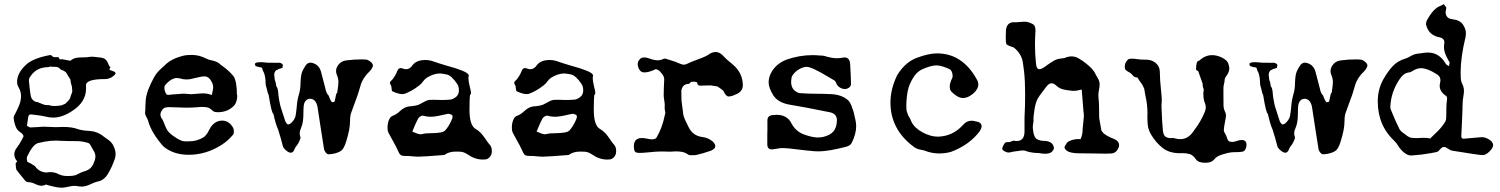

<svg xmlns="http://www.w3.org/2000/svg" viewBox="-20 -714 7071 905"><path d="M300.3 115.7Q330.1 115.7 342.3 108.9Q361.8 97.7 383.3 91.8Q408.7 83.5 419.2 60.5Q429.7 37.6 429.7 23.9Q429.7 11.7 423.8 1L405.8 -31.2Q402.3 -37.1 396.5 -40Q367.7 -48.8 340.8 -48.8Q301.3 -48.8 265.1 -50.3Q254.4 -51.3 243.2 -51.3Q215.8 -51.3 188 -45.9L159.7 -39.6Q134.8 -33.7 106.9 25.9Q106.4 34.7 106.4 36.6Q106.4 38.1 108.9 48.8Q125.5 55.7 144.5 68.8Q164.6 98.1 200.2 99.1Q209.5 97.2 218.3 97.2Q238.3 97.2 257.3 107.4Q273.4 114.3 283.9 115Q294.4 115.7 300.3 115.7ZM239.7 -214.4Q268.6 -215.3 277.8 -220.7Q283.2 -223.6 286.4 -224.6Q289.6 -225.6 292.5 -230Q312.5 -247.1 312.5 -259.3Q316.9 -269.5 320.8 -282.7Q320.8 -286.6 319.8 -296.1Q318.8 -305.7 318.8 -306.6Q313.5 -320.8 311.5 -339.8Q300.8 -356 294.7 -367.4Q288.6 -378.9 268.1 -385.3Q263.2 -387.2 260.3 -392.6Q252 -398.9 241.7 -398.9Q224.6 -398.9 214.8 -400.4Q211.4 -397.9 207.5 -397.5Q147 -397.5 118.2 -345.7Q116.2 -338.9 116.2 -333Q116.2 -328.6 117.2 -324.7Q123 -260.7 128.4 -251.5Q139.6 -232.9 156.7 -232.9Q186.5 -219.7 195.6 -219Q204.6 -218.3 211.4 -218.3Q216.8 -218.3 218.8 -215.8Q228.5 -214.4 239.7 -214.4ZM269.5 170.9Q247.1 169.9 225.1 163.6Q216.3 161.1 207 159.2Q204.6 158.7 202.4 157.7Q200.2 156.7 199 156.2Q197.8 155.8 196.8 155.8Q185.5 161.6 175.8 161.6Q163.6 161.6 145 152.8Q129.4 145 112.3 144.5Q104.5 144.5 97.2 135.7Q65.9 98.1 57.1 85.4Q54.7 80.1 53.7 56.2L61 46.4Q47.4 31.2 47.4 13.2Q47.9 -4.4 59.6 -18.1Q77.6 -42.5 90.3 -70.3Q90.3 -70.8 90.8 -70.8Q90.8 -73.7 89.8 -75.7Q86.4 -83.5 81.1 -86.9Q61 -98.6 54.2 -116.7Q44.4 -142.6 44.4 -162.1Q44.4 -164.6 54.2 -183.1Q64 -201.7 71.5 -220.9Q79.1 -240.2 79.1 -262.2Q79.1 -283.2 66.9 -303.7Q60.5 -315.4 60.5 -327.6Q60.5 -371.6 106.4 -412.1Q139.6 -440.4 216.3 -454.6Q222.7 -454.6 229 -446.8Q231.4 -444.3 243.7 -444.3L249.5 -444.8Q252.9 -444.8 255.9 -444.3L261.7 -434.1L274.4 -434.6Q302.2 -429.7 304.9 -428.7Q307.6 -427.7 311.5 -427.7Q326.2 -439.5 341.3 -441.7Q356.4 -443.8 377 -443.8Q388.7 -443.8 397.7 -445.3Q406.7 -446.8 415 -446.8Q421.9 -446.8 429 -445.6Q436 -444.3 444.3 -443.8Q456.1 -443.4 467 -439.7Q478 -436 485.4 -423.8L495.6 -401.4Q500 -400.9 500 -397.5Q500 -394.5 496.6 -389.2L496.1 -384.8L520.5 -375.5Q524.9 -370.6 524.9 -367.7L524.4 -365.7Q503.9 -341.3 474.1 -341.3Q385.3 -341.3 385.3 -312L385.7 -297.4Q385.7 -233.4 321.8 -191.9Q273.9 -159.7 230.5 -159.7Q212.4 -159.7 194.6 -164.6Q176.8 -169.4 126 -174.8Q113.8 -174.8 112.8 -160.6Q111.3 -148.4 108.9 -134.8L106.9 -121.1Q108.9 -120.1 111.6 -118.4Q114.3 -116.7 117.7 -115Q121.1 -113.3 124.5 -113.3Q141.6 -113.8 159.2 -115.2Q174.8 -116.7 190.4 -116.7Q202.6 -116.7 215.6 -115.7Q228.5 -114.7 242.2 -114.7Q251.5 -114.7 260.5 -115.2Q269.5 -115.7 277.8 -115.7Q318.8 -115.7 345.2 -106Q367.7 -98.6 392.1 -97.7Q407.7 -96.7 422.9 -93.8Q448.7 -87.4 470.2 -69.3Q476.6 -64 482.9 -60.1Q506.3 -45.9 515.6 -25.1Q524.9 -4.4 524.9 11.7Q524.9 22 522 32.2Q508.8 72.8 486.8 108.9Q480 119.6 469 128.7Q458 137.7 446.3 140.1Q428.7 144 412.1 151.9Q384.8 165.5 365.2 165.5Q356.4 165.5 347.9 163.8Q339.4 162.1 331.1 162.1Q317.4 162.1 301.5 166.3Q285.6 170.4 269.5 170.9Z M978.5 -266.1 983.9 -293Q984.9 -297.4 984.9 -302.2Q984.9 -312 980.5 -322.8Q966.3 -354 944.3 -354Q932.1 -354 919.2 -350.6Q906.2 -347.2 890.6 -344.2Q874.5 -339.4 859.4 -339.4Q851.1 -339.4 842.8 -340.8Q825.7 -346.2 813.5 -346.2Q791 -346.2 767.1 -322.3Q755.4 -311 755.1 -304.9Q754.9 -298.8 754.9 -298.3Q754.9 -287.6 760 -277.6Q765.1 -267.6 768.6 -267.1Q772 -266.6 774.4 -266.6Q778.3 -266.6 783.7 -267.8Q789.1 -269 812 -270Q829.6 -272 848.1 -272.5Q856.9 -272.5 865.2 -271.2Q873.5 -270 881.8 -270Q894 -270.5 907.2 -272Q924.8 -273.9 943.4 -273.9Q958.5 -272.9 973.1 -268.1ZM869.1 15.6Q796.9 15.6 749.5 -24.4Q693.4 -88.4 678.2 -144.5Q675.3 -154.3 669.4 -163.8Q663.6 -173.3 663.6 -183.6Q663.6 -189 665 -194.3Q665 -218.3 667 -242.7Q670.4 -284.7 706.1 -349.6Q718.8 -372.6 741.2 -392.1L753.9 -403.8Q775.9 -426.8 808.1 -439.9Q844.2 -453.6 863.3 -454.3Q882.3 -455.1 885.3 -455.1Q918.5 -455.1 951.7 -438Q962.9 -432.1 975.1 -430.2Q998.5 -425.3 1010.7 -417Q1020 -408.7 1029.8 -401.9Q1059.6 -380.4 1081.5 -354Q1096.7 -328.1 1096.7 -268.6Q1098.1 -268.6 1098.1 -261.7Q1098.1 -236.3 1085.4 -218.3Q1054.7 -185.1 1007.3 -185.1Q990.7 -185.1 983.4 -190.9Q968.3 -206.5 954.8 -208.3Q941.4 -210 931.6 -210Q921.4 -210 910.6 -208.5Q883.8 -206.5 856.4 -206.5Q846.2 -206.5 776.4 -209Q767.6 -209 758.5 -206.8Q749.5 -204.6 742.2 -192.4Q736.3 -183.1 736.3 -174.3Q736.3 -162.1 746.1 -150.4Q751.5 -138.7 755.9 -127.4Q761.2 -112.3 769 -99.6Q779.8 -84.5 796.9 -73.2Q831.5 -47.9 850.1 -47.9H872.1Q909.7 -47.9 941.9 -68.4Q956.1 -81.1 964.8 -99.6L974.6 -116.7Q996.1 -145.5 1026.9 -145.5Q1060.1 -145.5 1079.1 -111.3Q1082.5 -104 1082.5 -92.3Q1082.5 -84 1078.1 -78.6Q1054.7 -50.3 1023.9 -30.8Q951.2 15.6 869.1 15.6Z M1526.4 13.2Q1520.5 11.7 1514.6 3.9Q1508.8 -3.9 1507.3 -11.7Q1499 -61.5 1491.7 -111.3Q1484.4 -161.1 1476.6 -210.4Q1468.8 -248.5 1440.9 -248.5Q1433.6 -248.5 1427.2 -244.6Q1414.1 -235.8 1411.6 -215.8Q1410.2 -199.7 1410.2 -183.1Q1410.2 -143.6 1403.3 -122.6Q1394.5 -99.1 1394 -96.7Q1392.6 -89.4 1392.6 -85.4Q1392.6 -78.1 1395.5 -69.8Q1396.5 -67.4 1396.5 -64.9Q1396.5 -59.6 1388.7 -43.9Q1383.3 -33.2 1378.4 -27.6Q1373.5 -22 1370.1 -15.1Q1363.3 5.9 1351.1 5.9Q1340.3 5.9 1325.2 -7.8Q1316.4 -15.6 1313.5 -24.4Q1303.7 -64 1290.5 -104.5Q1279.8 -127 1268.6 -177.7Q1260.7 -177.7 1246.1 -267.6Q1243.7 -267.6 1236.3 -299.8Q1232.4 -310.5 1231.9 -320.3Q1231.9 -347.2 1225.1 -368.7Q1216.3 -386.2 1215.8 -392.1Q1213.9 -396 1212.4 -396Q1203.6 -396 1185.5 -402.3Q1181.6 -407.7 1181.6 -411.6Q1181.6 -420.9 1207 -420.9Q1220.2 -420.9 1240.2 -418.5L1288.1 -418L1293 -418.5Q1308.6 -418.5 1314.5 -406.2Q1311.5 -403.3 1311.5 -398.4L1312 -394.5Q1292 -389.2 1280.3 -381.8Q1272.5 -372.6 1272.5 -360.8Q1272.5 -355.5 1273.9 -349.6Q1273.9 -343.8 1275.4 -337.9Q1281.2 -322.3 1282.2 -307.6Q1289.1 -300.3 1291 -281.2Q1293.5 -246.1 1302.7 -210.9Q1308.6 -191.4 1324.7 -142.6Q1332.5 -127.4 1337.9 -127.4Q1346.2 -127.4 1356 -137.7Q1368.7 -150.9 1373 -167Q1376.5 -187 1378.4 -207Q1380.4 -240.7 1389.6 -271.5Q1396.5 -295.4 1396.5 -321.8Q1397 -341.3 1399.7 -359.1Q1402.3 -377 1417.5 -400.4Q1427.2 -418.9 1444.8 -418.9Q1481.9 -413.1 1492.7 -377.4L1513.7 -296.9Q1517.6 -274.4 1529.3 -263.2Q1540 -232.4 1546.4 -232.4H1546.9Q1550.8 -233.4 1554.4 -233.4Q1558.1 -233.4 1561.5 -254.9Q1564.9 -276.4 1569.3 -276.4Q1575.2 -313 1575.2 -326.7Q1575.2 -344.2 1567.4 -361.8Q1564 -370.6 1564 -378.9Q1564 -392.1 1572.3 -404.8Q1585.9 -425.8 1610.8 -429.2Q1647.9 -434.1 1685.1 -434.1Q1694.8 -434.1 1704.1 -433.3Q1713.4 -432.6 1723.1 -425.8Q1737.8 -414.6 1737.8 -405.8Q1737.8 -400.9 1734.4 -394.5Q1729.5 -384.8 1722.7 -378.4Q1689 -346.2 1679.7 -311.5Q1668 -268.6 1651.4 -226.6L1635.3 -182.6Q1629.9 -168 1629.9 -142.1Q1629.9 -104 1611.3 -45.9Q1606.4 -28.8 1598.4 -15.4Q1590.3 -2 1573.2 4.4Q1550.3 13.2 1526.4 13.2Z M2256.3 38.1Q2218.8 38.1 2185.5 14.6Q2166.5 1.5 2149.2 1Q2131.8 0.5 2129.4 0.5Q2098.6 0.5 2079.6 13.2Q2078.1 15.1 2074.2 16.6Q1975.6 24.4 1953.6 24.4Q1939.5 24.4 1925.3 22.9Q1908.7 21 1892.6 21H1889.2Q1880.4 21 1873.5 19Q1864.7 16.1 1858.9 2.9Q1845.7 -26.9 1829.1 -55.2Q1819.3 -72.3 1810.5 -89.4Q1806.6 -98.1 1806.6 -111.3Q1806.6 -132.3 1813 -147.9Q1819.3 -163.6 1829.6 -167.5Q1849.1 -174.8 1863.8 -189Q1886.2 -210 1907.7 -212.4Q1948.7 -214.8 1965.3 -226.6Q1968.3 -228.5 1981.9 -235.4Q1992.7 -241.7 2003.9 -243.2L2023.9 -243.7L2061.5 -242.7Q2082.5 -242.7 2103.5 -244.6Q2114.3 -246.1 2125.2 -253.9Q2136.2 -261.7 2139.6 -270.3Q2143.1 -278.8 2143.1 -288.1Q2143.1 -306.2 2134.8 -318.8Q2107.4 -358.9 2084.5 -363.3Q2061.5 -367.7 2053.7 -367.7Q2023.4 -367.7 1990.2 -346.7Q1981 -339.8 1973.6 -329.6Q1966.3 -319.3 1957.5 -312.5L1951.7 -308.1Q1920.9 -284.2 1886.2 -271.5Q1881.3 -270.5 1875.5 -270.5Q1858.4 -270.5 1829.6 -283.7Q1826.7 -285.2 1825.7 -296.9Q1825.7 -307.6 1821.8 -313.5Q1817.9 -319.3 1817.9 -323.7Q1817.9 -328.6 1824.7 -334.5Q1827.6 -336.9 1829.6 -339.4Q1844.2 -357.4 1852.5 -378.9Q1857.9 -393.1 1868.7 -393.1Q1873 -393.1 1877.9 -391.1Q1886.2 -387.7 1893.6 -387.7Q1912.1 -387.7 1924.8 -407.2Q1942.9 -431.2 1986.3 -431.2Q2002 -431.2 2015.6 -426.8Q2047.9 -415.5 2081.1 -405.8Q2178.7 -379.4 2188 -362.8Q2189.5 -359.9 2189.5 -357.9V-356.9Q2188 -351.1 2188 -344.2Q2188 -332 2194.8 -303.2Q2200.2 -283.7 2200.2 -274.9Q2200.2 -268.6 2195.8 -268.1Q2192.9 -250.5 2192.9 -196.8Q2192.9 -123 2221.7 -106.4Q2245.6 -93.8 2268.6 -58.6Q2278.3 -43 2290.5 -29.3Q2298.3 -19.5 2298.3 -1Q2298.3 17.1 2286.6 28.3Q2278.3 36.1 2270.8 37.1Q2263.2 38.1 2256.3 38.1ZM1963.9 -81.1Q1971.2 -82 1984.4 -85L1992.2 -85.4H1996.1L2002.9 -85.9L2019.5 -86.4Q2065.9 -87.4 2076.7 -97.7Q2093.3 -113.8 2109.4 -149.4Q2113.3 -158.7 2113.3 -165Q2113.3 -172.9 2101.6 -175.8Q2096.2 -177.7 2092.3 -177.7Q2089.4 -177.7 2071.3 -173.3Q2032.2 -163.6 2009.3 -163.6Q1991.7 -163.6 1973.6 -168.9H1971.7Q1967.3 -168.9 1960.9 -165Q1954.6 -161.1 1951.2 -155.8Q1939.9 -134.3 1930.7 -111.3L1923.3 -93.8Q1951.7 -81.1 1961.4 -81.1Z M2842.3 38.1Q2804.7 38.1 2771.5 14.6Q2752.4 1.5 2735.1 1Q2717.8 0.5 2715.3 0.5Q2684.6 0.5 2665.5 13.2Q2664.1 15.1 2660.2 16.6Q2561.5 24.4 2539.6 24.4Q2525.4 24.4 2511.2 22.9Q2494.6 21 2478.5 21H2475.1Q2466.3 21 2459.5 19Q2450.7 16.1 2444.8 2.9Q2431.6 -26.9 2415 -55.2Q2405.3 -72.3 2396.5 -89.4Q2392.6 -98.1 2392.6 -111.3Q2392.6 -132.3 2398.9 -147.9Q2405.3 -163.6 2415.5 -167.5Q2435.1 -174.8 2449.7 -189Q2472.2 -210 2493.7 -212.4Q2534.7 -214.8 2551.3 -226.6Q2554.2 -228.5 2567.9 -235.4Q2578.6 -241.7 2589.8 -243.2L2609.9 -243.7L2647.5 -242.7Q2668.5 -242.7 2689.5 -244.6Q2700.2 -246.1 2711.2 -253.9Q2722.2 -261.7 2725.6 -270.3Q2729 -278.8 2729 -288.1Q2729 -306.2 2720.7 -318.8Q2693.4 -358.9 2670.4 -363.3Q2647.5 -367.7 2639.6 -367.7Q2609.4 -367.7 2576.2 -346.7Q2566.9 -339.8 2559.6 -329.6Q2552.2 -319.3 2543.5 -312.5L2537.6 -308.1Q2506.8 -284.2 2472.2 -271.5Q2467.3 -270.5 2461.4 -270.5Q2444.3 -270.5 2415.5 -283.7Q2412.6 -285.2 2411.6 -296.9Q2411.6 -307.6 2407.7 -313.5Q2403.8 -319.3 2403.8 -323.7Q2403.8 -328.6 2410.6 -334.5Q2413.6 -336.9 2415.5 -339.4Q2430.2 -357.4 2438.5 -378.9Q2443.8 -393.1 2454.6 -393.1Q2459 -393.1 2463.9 -391.1Q2472.2 -387.7 2479.5 -387.7Q2498 -387.7 2510.7 -407.2Q2528.8 -431.2 2572.3 -431.2Q2587.9 -431.2 2601.6 -426.8Q2633.8 -415.5 2667 -405.8Q2764.6 -379.4 2773.9 -362.8Q2775.4 -359.9 2775.4 -357.9V-356.9Q2773.9 -351.1 2773.9 -344.2Q2773.9 -332 2780.8 -303.2Q2786.1 -283.7 2786.1 -274.9Q2786.1 -268.6 2781.7 -268.1Q2778.8 -250.5 2778.8 -196.8Q2778.8 -123 2807.6 -106.4Q2831.5 -93.8 2854.5 -58.6Q2864.3 -43 2876.5 -29.3Q2884.3 -19.5 2884.3 -1Q2884.3 17.1 2872.6 28.3Q2864.3 36.1 2856.7 37.1Q2849.1 38.1 2842.3 38.1ZM2549.8 -81.1Q2557.1 -82 2570.3 -85L2578.1 -85.4H2582L2588.9 -85.9L2605.5 -86.4Q2651.9 -87.4 2662.6 -97.7Q2679.2 -113.8 2695.3 -149.4Q2699.2 -158.7 2699.2 -165Q2699.2 -172.9 2687.5 -175.8Q2682.1 -177.7 2678.2 -177.7Q2675.3 -177.7 2657.2 -173.3Q2618.2 -163.6 2595.2 -163.6Q2577.6 -163.6 2559.6 -168.9H2557.6Q2553.2 -168.9 2546.9 -165Q2540.5 -161.1 2537.1 -155.8Q2525.9 -134.3 2516.6 -111.3L2509.3 -93.8Q2537.6 -81.1 2547.4 -81.1Z M3234.4 17.6Q3227.5 17.6 3224.1 14.6Q3208 3.9 3193.1 1.7Q3178.2 -0.5 3166.5 -0.5Q3159.2 -0.5 3151.6 0.2Q3144 1 3136.7 1Q3129.4 1 3122.6 0.5L3100.1 0Q3071.8 0 3043.5 3.4Q3010.7 6.8 2995.1 6.8Q2981 6.8 2975.6 2.9Q2967.8 -2.9 2967.8 -24.9Q2967.8 -61.5 3002.9 -63.5Q3016.1 -63.5 3029.8 -60.5Q3040.5 -58.1 3051.3 -57.1Q3068.4 -57.1 3074.2 -64.9Q3101.1 -110.8 3112.3 -165.5L3116.2 -181.6L3112.8 -202.6L3113.3 -217.3Q3113.3 -229.5 3110.8 -241.7Q3108.4 -253.9 3108.4 -266.1Q3108.4 -294.4 3110.8 -339.8Q3110.8 -354.5 3098.1 -368.7Q3084 -387.7 3069.8 -387.7H3069.3Q3067.4 -386.2 3061.5 -383.8Q3035.6 -372.6 3016.6 -372.6Q3000 -372.6 2991.7 -389.2Q2985.8 -400.9 2985.8 -411.1Q2985.8 -426.3 2999.5 -438.5Q3006.3 -443.4 3017.1 -443.4Q3024.9 -443.4 3038.6 -439Q3063.5 -429.7 3080.1 -429.7Q3093.8 -429.7 3108.4 -437Q3110.4 -438 3113.8 -438Q3116.7 -438 3137.2 -431.2Q3163.6 -423.3 3188.5 -412.6Q3196.3 -409.2 3203.1 -409.2Q3212.4 -409.2 3227.1 -417Q3233.4 -420.4 3240.2 -422.9Q3303.7 -445.8 3315.9 -454.1Q3335 -468.8 3352.5 -468.8Q3375 -468.8 3394.5 -444.8Q3406.7 -432.1 3420.2 -421.6Q3433.6 -411.1 3445.3 -399.4Q3480 -364.3 3481.4 -313.5Q3481.4 -281.2 3447.3 -268.6Q3428.7 -259.3 3414.1 -259.3Q3401.4 -259.3 3389.6 -286.1Q3383.3 -292.5 3361.3 -306.6L3330.1 -311.5Q3290 -311 3287.4 -310.5Q3284.7 -310.1 3282.2 -310.1Q3277.8 -310.1 3273.9 -311.5Q3267.6 -313.5 3266.1 -324.7Q3266.1 -325.7 3263.7 -326.7Q3261.2 -327.6 3258.1 -328.1Q3254.9 -328.6 3252.4 -329.1Q3248 -329.1 3244.1 -328.6Q3240.2 -328.1 3237.3 -328.1L3228 -318.8Q3196.3 -318.8 3191.4 -285.6Q3191.4 -238.8 3194.3 -223.6Q3195.8 -216.8 3199.2 -187Q3199.2 -166.5 3215.8 -135.7L3224.1 -118.2Q3244.6 -72.8 3293 -67.9Q3319.8 -64 3340.3 -46.4Q3351.6 -34.7 3351.6 -25.4Q3351.6 -12.7 3331.5 -3.9Q3295.9 8.8 3259.3 17.1Z M3838.4 -0.5Q3817.9 -0.5 3796.4 -3.4Q3788.6 -4.4 3780.3 -4.9Q3759.3 -6.8 3737.8 -9.8Q3691.4 -16.1 3669.9 -16.1Q3656.2 -16.1 3642.1 -13.2Q3623.5 -9.8 3618.2 -9.8Q3597.2 -9.8 3596.7 -33.2V-89.4H3597.2V-147.9Q3598.1 -168.9 3620.6 -171.4Q3630.9 -172.9 3640.1 -172.9Q3690.4 -172.9 3710.4 -132.8Q3731 -94.2 3770 -80.1Q3809.1 -65.9 3835.4 -65.9Q3849.6 -65.9 3862.8 -69.3Q3892.6 -77.1 3907.2 -93.3Q3924.8 -113.3 3924.8 -147.5Q3924.8 -177.2 3893.1 -184.6Q3776.4 -208.5 3696.3 -221.7Q3644.5 -232.4 3623.8 -266.6Q3603 -300.8 3603 -325.7Q3603 -345.7 3612.3 -366.2Q3634.3 -411.6 3685.1 -432.1Q3746.1 -454.1 3809.6 -454.1Q3825.2 -454.1 3841.3 -452.6L3849.1 -452.1Q3856.9 -452.1 3864.3 -450.7Q3900.9 -439.5 3924.3 -439.5Q3938.5 -439.5 3952.6 -442.4L3960.4 -443.4Q3985.4 -443.4 3987.3 -411.1Q3990.2 -364.7 3991.2 -318.4Q3991.2 -307.6 3981.9 -301Q3972.7 -294.4 3961.9 -294.4Q3955.1 -294.4 3948.2 -296.9Q3930.2 -303.2 3921.9 -320.8Q3921.9 -321.8 3921.4 -322.3Q3918 -331.5 3913.6 -334.5L3887.7 -349.6Q3806.6 -398.9 3782.2 -398.9Q3772.9 -398.9 3763.7 -395.5Q3744.1 -388.7 3729 -374.5Q3712.4 -358.9 3710.7 -346.4Q3709 -334 3709 -329.1Q3709 -297.4 3730.5 -283.2Q3740.7 -275.9 3750.5 -274.9Q3792 -272 3833.5 -272Q3862.8 -272 3892.1 -270.5Q3946.3 -269.5 3978.5 -240.7Q3991.7 -225.6 3997.6 -203.1L4002 -191.4Q4005.4 -180.7 4007.3 -169.9L4010.7 -155.3Q4015.6 -136.7 4015.6 -118.7Q4015.6 -83 3994.6 -40.5Q3987.3 -26.9 3967.3 -22Q3883.8 -0.5 3838.4 -0.5Z M4406.2 9.3Q4373.5 9.3 4341.3 -2.9Q4333.5 -5.9 4325.2 -7.3Q4301.8 -10.7 4289.1 -20.5Q4177.2 -102.5 4177.2 -230.5Q4177.2 -293.9 4208.5 -358.9Q4246.1 -420.9 4302 -441.7Q4357.9 -462.4 4396.5 -462.4Q4515.6 -462.4 4583 -341.8Q4591.3 -328.6 4591.3 -315.9Q4591.3 -293.5 4566.9 -272.7Q4542.5 -252 4519.5 -252Q4502.4 -252 4487.3 -263.2Q4460 -282.2 4458.3 -292.7Q4456.5 -303.2 4456.5 -306.2Q4456.5 -322.3 4468.8 -347.2Q4470.2 -350.6 4470.2 -356Q4470.2 -366.7 4466.3 -375.7Q4462.4 -384.8 4456.5 -387.7Q4417.5 -405.8 4393.6 -405.8Q4369.1 -405.8 4327.6 -387.7Q4305.2 -377.9 4288.1 -353.5Q4264.6 -317.9 4258.3 -283.2Q4252 -248.5 4252 -215.8L4252.4 -200.2Q4252.4 -191.4 4260.7 -169.9Q4271 -155.3 4276.4 -139.6Q4291 -110.4 4328.6 -90.1Q4366.2 -69.8 4400.9 -69.8Q4471.2 -71.8 4518.6 -124.5Q4536.1 -145 4559.1 -145Q4566.9 -145 4575.7 -142.6Q4606.9 -138.7 4606.9 -119.1Q4606.9 -109.4 4597.7 -95.2Q4549.8 -31.2 4463.4 1.5Q4437 9.3 4406.2 9.3Z M4906.2 10.7Q4893.1 10.7 4876 7.3Q4846.7 7.3 4820.3 -0.5Q4813 -4.9 4801.3 -4.9Q4789.6 -4.4 4776.9 -2Q4766.6 0 4757.3 0.5Q4751.5 1.5 4745.4 3.2Q4739.3 4.9 4733.4 4.9Q4726.1 4.9 4717.8 0.5Q4704.1 -6.3 4704.1 -12.7Q4704.6 -20.5 4709.5 -28.8Q4717.3 -43.9 4724.1 -43.9H4733.9Q4740.7 -43.9 4757.3 -51.3Q4764.2 -49.3 4772 -49.3Q4809.1 -49.3 4809.1 -94.7V-159.2Q4812 -210.9 4812 -272Q4812 -330.6 4807.1 -376.5L4801.3 -419.4Q4794.9 -461.4 4758.3 -490.2Q4725.6 -500.5 4723.1 -507.1Q4720.7 -513.7 4720.7 -538.6Q4720.7 -556.2 4721.7 -573.7Q4726.6 -609.4 4759.3 -609.4L4767.1 -608.9Q4773.9 -608.9 4777.6 -609.6Q4781.2 -610.4 4785.2 -610.4Q4791.5 -610.4 4797.9 -611.1Q4804.2 -611.8 4809.6 -611.8Q4819.3 -611.8 4828.6 -608.9Q4853 -600.6 4856.9 -591.8Q4860.8 -583 4860.8 -570.3Q4860.8 -562.5 4859.9 -551.8Q4858.4 -526.4 4858.4 -502.9Q4858.4 -458 4863.3 -413.6Q4865.2 -387.7 4879.9 -387.7Q4890.6 -387.7 4919.4 -409.7Q4934.6 -420.4 4950.7 -429.7Q4963.9 -436.5 4982.9 -438.5Q4985.8 -439.5 4990.7 -439.5Q4995.6 -439.5 4998.5 -440.9Q5015.1 -448.2 5030.8 -448.2Q5048.3 -448.2 5064.9 -438.5Q5100.1 -418 5128.4 -388.2Q5138.7 -376.5 5145.5 -361.3Q5149.9 -352.1 5155.3 -343.8Q5163.1 -331.5 5163.1 -316.9Q5163.1 -303.7 5160.2 -290.8Q5157.2 -277.8 5157.2 -265.6Q5157.2 -259.8 5157.7 -254.4Q5160.6 -231.9 5160.6 -198.2Q5160.6 -170.9 5161.1 -157.7L5171.4 -99.1Q5172.9 -96.2 5175.5 -93.5Q5178.2 -90.8 5179.2 -87.9Q5196.3 -72.3 5231 -59.1Q5254.9 -49.3 5254.9 -29.3Q5254.9 -18.1 5243.7 -3.4Q5235.8 6.8 5220.7 9.3Q5210 10.3 5192.4 10.3Q5188 9.8 5166.5 9.8Q5126.5 9.8 5085.9 8.8H5071.3Q5023.9 8.8 5008.3 -3.9Q4997.6 -12.2 4997.6 -20.5Q4997.6 -22.9 5007.8 -39.1Q5017.1 -52.7 5052.2 -58.1L5073.7 -58.6Q5083 -81.5 5083 -102.1V-106Q5085.4 -135.3 5087.2 -147.5Q5088.9 -159.7 5088.9 -167Q5088.9 -178.2 5086.9 -189.9Q5084 -222.7 5081.5 -257.8L5078.6 -292Q5072.3 -291 5065.9 -289.1Q5054.2 -285.6 5038.6 -285.6Q5032.2 -286.6 5024.9 -287.1Q4982.9 -291 4967.8 -303.2Q4948.7 -320.3 4942.1 -320.8Q4935.5 -321.3 4935.1 -321.3Q4923.3 -321.3 4909.2 -301.8L4896 -284.2Q4881.3 -266.6 4870.1 -247.1Q4860.8 -226.6 4856.9 -203.1Q4851.1 -165 4851.1 -154.3L4851.6 -143.1Q4848.1 -122.6 4848.1 -114.3Q4848.6 -110.8 4848.6 -106.9Q4851.6 -74.2 4861.8 -63Q4869.6 -53.7 4892.6 -50.3H4896.5Q4943.8 -50.3 4947.8 -16.6Q4947.8 -9.3 4940.4 -1Q4930.7 10.7 4906.2 10.7Z M5660.6 53.2Q5627.9 53.2 5616.7 36.6Q5602.5 15.6 5585.9 11.7Q5569.3 7.8 5553.7 7.8L5543.5 8.3Q5491.7 8.3 5460.4 -16.4Q5429.2 -41 5407.2 -77.1Q5392.6 -101.1 5390.4 -122.6Q5388.2 -144 5388.2 -162.1L5388.7 -180.2Q5388.7 -221.7 5378.9 -263.7Q5375.5 -280.8 5373 -297.4Q5371.6 -301.3 5370.6 -301.3Q5365.2 -315.4 5356.7 -325.7Q5348.1 -335.9 5341.8 -348.6Q5326.2 -349.1 5319.1 -358.9Q5312 -368.7 5300.3 -374.5Q5282.2 -383.8 5282 -392.6Q5281.7 -401.4 5281.7 -401.9Q5281.7 -418 5296.4 -433.1Q5301.8 -437.5 5314.5 -437.5Q5327.6 -437.5 5341.8 -435.1Q5356 -432.6 5384.3 -432.6Q5406.7 -432.6 5425.3 -418.9Q5445.8 -403.3 5446.8 -377.4Q5447.3 -335.4 5452.1 -293.5Q5456.1 -256.8 5456.1 -242.7L5455.6 -230.5Q5454.6 -222.2 5454.6 -213.9Q5457.5 -133.8 5461.4 -98.1Q5463.9 -76.7 5473.6 -69.8Q5483.4 -63 5499.5 -63L5507.8 -63.5Q5512.2 -63.5 5516.6 -62Q5530.3 -58.1 5543 -58.1Q5579.1 -58.1 5603 -91.8L5609.9 -101.6Q5640.1 -140.6 5659.2 -187.5Q5663.6 -199.2 5663.6 -207.5Q5663.6 -220.2 5656.2 -236.8Q5651.9 -252 5651.9 -272.5Q5651.9 -281.7 5654.3 -291.5Q5648.4 -305.7 5648.4 -320.3Q5638.7 -345.7 5628.4 -377Q5627.9 -378.9 5623.8 -380.9Q5619.6 -382.8 5617.7 -384.8V-387.7Q5617.7 -426.3 5630.4 -427.7Q5632.3 -427.7 5633.8 -429.2Q5661.1 -454.1 5693.4 -454.1Q5714.8 -454.1 5738.3 -443.4Q5765.1 -429.7 5769.8 -414.3Q5774.4 -398.9 5774.4 -392.1Q5774.4 -375.5 5762.7 -358.9Q5752.4 -345.7 5752.4 -336.9Q5752.4 -328.6 5749.5 -319.1Q5746.6 -309.6 5746.6 -294.4Q5746.6 -274.4 5746.8 -256.1Q5747.1 -237.8 5747.1 -217.3Q5747.1 -202.1 5754.9 -186Q5758.8 -178.2 5758.8 -169.4Q5758.8 -164.1 5754.4 -141.1Q5750 -121.1 5748.5 -101.1Q5749 -91.8 5755.4 -82.5Q5759.8 -75.2 5762.2 -67.9Q5767.6 -48.8 5775.6 -46.9Q5783.7 -44.9 5788.1 -44.9Q5796.9 -44.9 5807.1 -48.8Q5822.3 -54.2 5833 -54.2Q5841.3 -54.2 5846.7 -50.8Q5855.5 -45.4 5855.5 -32.7Q5855.5 -27.8 5854.5 -22.5Q5850.1 -1.5 5836.4 1Q5822.8 3.4 5795.9 3.4Q5777.8 3.4 5753.4 10.7Q5738.8 14.2 5725.6 20Q5712.4 25.9 5701.2 39.6Q5689.9 53.2 5660.6 53.2Z M6213.9 13.2Q6208 11.7 6202.1 3.9Q6196.3 -3.9 6194.8 -11.7Q6186.5 -61.5 6179.2 -111.3Q6171.9 -161.1 6164.1 -210.4Q6156.2 -248.5 6128.4 -248.5Q6121.1 -248.5 6114.7 -244.6Q6101.6 -235.8 6099.1 -215.8Q6097.7 -199.7 6097.7 -183.1Q6097.7 -143.6 6090.8 -122.6Q6082 -99.1 6081.5 -96.7Q6080.1 -89.4 6080.1 -85.4Q6080.1 -78.1 6083 -69.8Q6084 -67.4 6084 -64.9Q6084 -59.6 6076.2 -43.9Q6070.8 -33.2 6065.9 -27.6Q6061 -22 6057.6 -15.1Q6050.8 5.9 6038.6 5.9Q6027.8 5.9 6012.7 -7.8Q6003.9 -15.6 6001 -24.4Q5991.2 -64 5978 -104.5Q5967.3 -127 5956.1 -177.7Q5948.2 -177.7 5933.6 -267.6Q5931.2 -267.6 5923.8 -299.8Q5919.9 -310.5 5919.4 -320.3Q5919.4 -347.2 5912.6 -368.7Q5903.8 -386.2 5903.3 -392.1Q5901.4 -396 5899.9 -396Q5891.1 -396 5873 -402.3Q5869.1 -407.7 5869.1 -411.6Q5869.1 -420.9 5894.5 -420.9Q5907.7 -420.9 5927.7 -418.5L5975.6 -418L5980.5 -418.5Q5996.1 -418.5 6002 -406.2Q5999 -403.3 5999 -398.4L5999.5 -394.5Q5979.5 -389.2 5967.8 -381.8Q5960 -372.6 5960 -360.8Q5960 -355.5 5961.4 -349.6Q5961.4 -343.8 5962.9 -337.9Q5968.8 -322.3 5969.7 -307.6Q5976.6 -300.3 5978.5 -281.2Q5981 -246.1 5990.2 -210.9Q5996.1 -191.4 6012.2 -142.6Q6020 -127.4 6025.4 -127.4Q6033.7 -127.4 6043.5 -137.7Q6056.2 -150.9 6060.5 -167Q6064 -187 6065.9 -207Q6067.9 -240.7 6077.1 -271.5Q6084 -295.4 6084 -321.8Q6084.5 -341.3 6087.2 -359.1Q6089.8 -377 6105 -400.4Q6114.7 -418.9 6132.3 -418.9Q6169.4 -413.1 6180.2 -377.4L6201.2 -296.9Q6205.1 -274.4 6216.8 -263.2Q6227.5 -232.4 6233.9 -232.4H6234.4Q6238.3 -233.4 6241.9 -233.4Q6245.6 -233.4 6249 -254.9Q6252.4 -276.4 6256.8 -276.4Q6262.7 -313 6262.7 -326.7Q6262.7 -344.2 6254.9 -361.8Q6251.5 -370.6 6251.5 -378.9Q6251.5 -392.1 6259.8 -404.8Q6273.4 -425.8 6298.3 -429.2Q6335.4 -434.1 6372.6 -434.1Q6382.3 -434.1 6391.6 -433.3Q6400.9 -432.6 6410.6 -425.8Q6425.3 -414.6 6425.3 -405.8Q6425.3 -400.9 6421.9 -394.5Q6417 -384.8 6410.2 -378.4Q6376.5 -346.2 6367.2 -311.5Q6355.5 -268.6 6338.9 -226.6L6322.8 -182.6Q6317.4 -168 6317.4 -142.1Q6317.4 -104 6298.8 -45.9Q6293.9 -28.8 6285.9 -15.4Q6277.8 -2 6260.7 4.4Q6237.8 13.2 6213.9 13.2Z M6632.3 19Q6609.4 19 6585.9 -6.3Q6576.7 -16.1 6569.8 -27.6Q6563 -39.1 6554.7 -47.4Q6474.1 -121.6 6474.1 -236.3Q6474.1 -293.5 6501 -341.3L6502.9 -344.2Q6519.5 -374 6542.7 -400.1Q6565.9 -426.3 6604.5 -438Q6614.7 -440.9 6625 -447.3Q6635.3 -453.6 6647.5 -458Q6660.2 -461.4 6673.3 -462.4Q6680.7 -462.9 6687.5 -464.4Q6699.7 -466.3 6710.9 -466.3Q6764.2 -466.3 6794.9 -413.1Q6799.3 -406.7 6815.4 -399.4L6809.6 -402.3Q6813 -416.5 6813 -419.4Q6813 -419.9 6812.5 -421.1Q6812 -422.4 6810.5 -424.3Q6809.1 -426.3 6808.1 -428Q6807.1 -429.7 6805.7 -432.6Q6796.4 -448.7 6791.3 -463.4Q6786.1 -478 6786.1 -491.7Q6786.1 -498.5 6787.1 -505.4L6788.1 -514.2Q6788.1 -535.2 6760.3 -539.1Q6715.8 -549.8 6703.6 -591.8Q6701.7 -595.7 6701.7 -600.6Q6701.7 -610.8 6705.6 -617.7Q6735.8 -673.3 6766.6 -685.1L6785.6 -694.3Q6795.4 -682.1 6797.4 -678.2Q6796.9 -671.4 6795.4 -665.8Q6793.9 -660.2 6793.9 -654.8Q6793.9 -650.4 6794.9 -647Q6800.8 -626.5 6824.2 -623.5Q6860.4 -620.1 6875 -599.1Q6889.6 -578.1 6889.6 -557.1Q6889.6 -548.3 6887.7 -538.6Q6864.7 -443.4 6864.7 -371.6Q6864.7 -357.9 6865.5 -345Q6866.2 -332 6870.6 -321.8Q6880.4 -305.2 6880.4 -285.2Q6880.4 -277.3 6878.9 -268.6Q6873.5 -239.7 6873.5 -209.5V-200.2L6871.1 -139.2Q6870.1 -108.9 6868.2 -78.1L6867.7 -73.2Q6867.7 -60.1 6877.9 -60.1L6883.3 -60.5Q6902.8 -62.5 6922.6 -64Q6942.4 -65.4 6962.4 -67.4H6964.4Q6981.9 -67.4 6999 -56.4Q7016.1 -45.4 7018.1 -31.7Q7018.1 -21.5 7010 -10.5Q7002 0.5 6990.5 8.8Q6979 17.1 6967.8 17.1Q6953.6 17.1 6824.2 -3.9Q6815.9 -5.9 6808.6 -11.2Q6807.6 -12.2 6806.6 -12.7Q6793.5 -21.5 6785.6 -21.5Q6777.8 -21.5 6766.6 -8.8Q6765.1 -6.3 6758.8 -0.5Q6754.9 2.9 6725.1 7.8Q6679.2 16.1 6632.3 19ZM6722.2 -61Q6722.2 -61.5 6724.1 -64Q6733.9 -74.2 6744.6 -84Q6773.9 -109.9 6793.5 -142.6Q6796.9 -150.9 6796.9 -161.1L6797.4 -193.4V-199.7Q6797.4 -222.2 6800.3 -243.7L6800.8 -251Q6800.8 -259.8 6793.5 -263.7Q6766.1 -282.7 6766.1 -309.6Q6766.1 -315.9 6767.8 -323Q6769.5 -330.1 6769.5 -336.4Q6769.5 -355.5 6749 -366.2Q6707 -392.6 6678.2 -392.6Q6657.2 -392.6 6634.8 -377.4Q6627.4 -373 6618.7 -372.1Q6595.2 -368.7 6577.1 -340.8Q6536.1 -280.8 6533.2 -209L6533.7 -206.1Q6533.7 -203.1 6534.2 -201.2L6544.9 -175.3Q6559.6 -139.2 6576.7 -105Q6584 -93.3 6597.7 -85L6608.4 -76.7Q6622.6 -65.4 6634.8 -64.2Q6647 -63 6656.7 -63Q6664.6 -63 6672.6 -63.7Q6680.7 -64.5 6689.9 -64.5Q6706.1 -64.5 6721.2 -61.5Z"/></svg>

Font: X Typewriter
Style: Regular
Weight: 400
Monospace: yes
Designer: GGBot
Version: 0.50